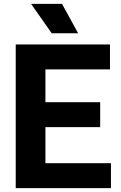

<svg xmlns="http://www.w3.org/2000/svg" viewBox="-20 -969 622 989"><path d="M61 0V-740H546.5V-611.5H214V-442.5H496V-314H214V-128.5H551.5V0ZM246.5 -797.5 140 -949H299.5L382.5 -797.5Z"/></svg>

Font: Encode Sans SemiCondensed SemiCondensed
Style: Bold
Weight: 700
Width: 4
Designer: Multiple Designers
Foundry: Impallari Type
Version: Version 3.000; ttfautohint (v1.8.3) -l 8 -r 50 -G 200 -x 14 